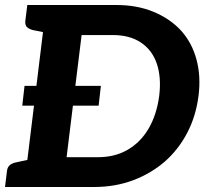

<svg xmlns="http://www.w3.org/2000/svg" viewBox="-29 -747 818 767"><path d="M67 0 156 -727H436Q519 -727 585 -699.5Q651 -672 695 -624Q738 -576 756 -509Q774 -442 764 -364Q754 -284 719.5 -217.5Q685 -151 631 -103Q575 -54 503 -27Q431 0 347 0ZM237 -119H362Q430 -119 481.5 -149Q533 -179 565 -234Q597 -289 607 -364Q616 -438 597.5 -492.5Q579 -547 534 -577Q489 -607 422 -607H297ZM-9 0 -1 -65Q1 -80 11 -88Q21 -96 38 -99L89 -110V0ZM179 -727 151 -617 102 -627Q87 -631 79 -638.5Q71 -646 72 -662L80 -727ZM60 -325 69 -404H374L365 -325Z"/></svg>

Font: Aleo ExtraBold
Style: Italic
Weight: 800
Italic angle: -7°
Designer: Alessio Laiso
Foundry: Alessio Laiso
Version: Version 2.001;gftools[0.9.29]